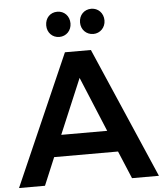

<svg xmlns="http://www.w3.org/2000/svg" viewBox="-61 -972 870 1024"><g transform="rotate(-5 373.5 -459.5)"><path d="M284 -784C321 -784 349 -813 349 -851C349 -891 321 -919 284 -919C246 -919 219 -891 219 -851C219 -813 246 -784 284 -784ZM466 -784C502 -784 531 -813 531 -851C531 -891 502 -919 466 -919C428 -919 400 -891 400 -851C400 -813 428 -784 466 -784ZM542 -148 604 0H748L445 -700H306L-1 0H138L200 -148ZM494 -263H248L372 -557Z"/></g></svg>

Font: Montserrat_SPRD_medium Medium
Style: Regular
Weight: 400
Designer: Julieta Ulanovsky edited by Nelly Hempel
Foundry: Julieta Ulanovsky
Version: Version 4.000;PS 004.000;hotconv 1.0.88;makeotf.lib2.5.64775